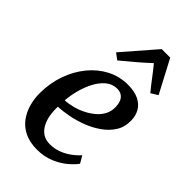

<svg xmlns="http://www.w3.org/2000/svg" viewBox="-249 -909 1005 1005"><g transform="rotate(45 253.5 -407.0)"><path d="M445.5 -97Q432 -77 402.2 -51.5Q372.5 -26 329.8 -7.8Q287 10.5 234 10.5Q179.5 10.5 141.2 -8.2Q103 -27 79.5 -59Q56 -91 45.2 -130.8Q34.5 -170.5 35 -211.5Q35.5 -284.5 58.2 -348.8Q81 -413 121 -462Q161 -511 214.5 -539Q268 -567 331 -567Q380.5 -567 412.2 -551Q444 -535 459.5 -507.5Q475 -480 475 -445.5Q476 -398.5 453.5 -363Q431 -327.5 394.2 -301.8Q357.5 -276 314 -259.5Q270.5 -243 228 -235Q185.5 -227 152.5 -226Q151 -193.5 156.2 -163.2Q161.5 -133 174.5 -109Q187.5 -85 209 -71Q230.5 -57 261.5 -57Q293 -57 321.8 -67.2Q350.5 -77.5 376 -95.5Q401.5 -113.5 422.5 -136.5ZM306 -512.5Q270.5 -512.5 243.5 -490Q216.5 -467.5 197.5 -431.5Q178.5 -395.5 167.8 -354.2Q157 -313 154 -275Q180.5 -276 210 -283.5Q239.5 -291 267.5 -304.8Q295.5 -318.5 318.5 -337.8Q341.5 -357 354.8 -382Q368 -407 367.5 -437Q367 -474.5 350.8 -493.5Q334.5 -512.5 306 -512.5ZM201 -617 166.5 -642.5 323.5 -823.5H386.5L482.5 -641.5L444.5 -618Q419.5 -648 396 -679.5Q372.5 -711 346.5 -742.5Q312 -710.5 275.2 -679Q238.5 -647.5 201 -617Z"/></g></svg>

Font: Merriweather 24pt Medium
Style: Italic
Weight: 500
Italic angle: -7.8°
Version: Version 2.101